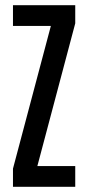

<svg xmlns="http://www.w3.org/2000/svg" viewBox="-20 -720 340 740"><path d="M30 0V-70L176 -620H30V-700H270V-630L124 -80H270V0Z"/></svg>

Font: Tektur Condensed
Style: Regular
Weight: 400
Width: 3
Designer: Adam Jagosz
Foundry: Adam Jagosz
Version: Version 1.005;gftools[0.9.30]